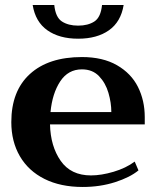

<svg xmlns="http://www.w3.org/2000/svg" viewBox="-20 -734 623 764"><path d="M110 -714H196Q201 -665 226.5 -648.5Q252 -632 291 -632Q330 -632 355.5 -648.5Q381 -665 386 -714H472Q461 -647 413.5 -613.5Q366 -580 291 -580Q216 -580 168.5 -613.5Q121 -647 110 -714ZM556 -239H179Q181 -152 221.5 -94Q262 -36 342 -36Q383 -36 432 -50.5Q481 -65 516 -91L531 -56Q497 -28 437.5 -9Q378 10 309 10Q221 10 157 -22Q93 -54 59 -112.5Q25 -171 25 -248Q25 -372 99 -439.5Q173 -507 306 -507Q389 -507 445.5 -474.5Q502 -442 529 -388Q556 -334 556 -268ZM423 -288Q423 -325 411.5 -364.5Q400 -404 374 -431Q348 -458 306 -458Q251 -458 219.5 -410Q188 -362 181 -288Z"/></svg>

Font: Trirong Bold
Style: Regular
Weight: 700
Designer: Katatrad Team
Foundry: CadsonDemak
Version: Version 1.000